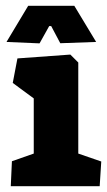

<svg xmlns="http://www.w3.org/2000/svg" viewBox="-20 -641 370 661"><path d="M116.2 -491.7 149.4 -551.3H156.2L187.5 -492.2L311 -496.6L235.8 -621.1H77.1L2.4 -496.6ZM323.2 0 328.6 -85 249.5 -112.3V-425.8L222.2 -453.1L40 -439.9L23.9 -355.5L96.2 -302.2V-112.3L21 -85.9L17.1 0Z"/></svg>

Font: Neuton ExtraBold
Style: Regular
Weight: 800
Designer: Brian M Zick
Foundry: Brian M Zick
Version: Version 1.560